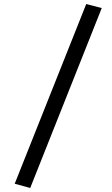

<svg xmlns="http://www.w3.org/2000/svg" viewBox="-20 -829 554 953"><path d="M53 83 408 -809 485 -789 130 104Z"/></svg>

Font: Fira Sans Variable
Style: Italic
Weight: 397
Italic angle: -8°
Designer: Carrois Corporate & Edenspiekermann AG
Foundry: Carrois Corporate GbR & Edenspiekermann AG
Version: Version 4.202